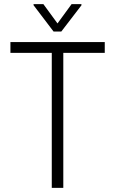

<svg xmlns="http://www.w3.org/2000/svg" viewBox="-20 -916 561 936"><path d="M490.7 -658.2H288.6V0H232.4V-658.2H30.8V-710.9H490.7ZM260.3 -801.8 329.1 -896H377V-890.1L278.8 -762.2H241.2L143.6 -890.6V-896H191.4Z"/></svg>

Font: Roboto Condensed Light
Style: Regular
Weight: 300
Designer: Google
Version: Version 2.134; 2016